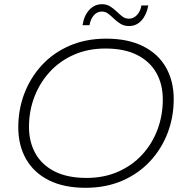

<svg xmlns="http://www.w3.org/2000/svg" viewBox="-20 -889 878 914"><path d="M387 5Q284 5 212.5 -31Q141 -67 104 -132Q67 -197 67 -283Q67 -368 96 -444Q125 -520 179.5 -579Q234 -638 311.5 -671.5Q389 -705 486 -705Q589 -705 661 -669Q733 -633 770 -568Q807 -503 807 -417Q807 -332 778 -256Q749 -180 694 -121Q639 -62 561.5 -28.5Q484 5 387 5ZM392 -42Q475 -42 542 -71.5Q609 -101 656.5 -152.5Q704 -204 729.5 -271.5Q755 -339 755 -415Q755 -488 724 -542.5Q693 -597 632.5 -627.5Q572 -658 482 -658Q399 -658 332 -628.5Q265 -599 217.5 -547.5Q170 -496 144 -428.5Q118 -361 118 -285Q118 -213 149 -158Q180 -103 241 -72.5Q302 -42 392 -42ZM594 -765Q571 -765 554 -775.5Q537 -786 523 -799.5Q509 -813 495.5 -823.5Q482 -834 465 -834Q442 -834 426.5 -816Q411 -798 406 -769H373Q380 -815 405 -842Q430 -869 466 -869Q488 -869 504.5 -858.5Q521 -848 535 -834.5Q549 -821 562.5 -810.5Q576 -800 594 -800Q616 -800 632.5 -818Q649 -836 653 -863H686Q678 -819 654 -792Q630 -765 594 -765Z"/></svg>

Font: Montserrat Thin Light
Style: Italic
Weight: 300
Italic angle: -11.3°
Version: Version 9.000